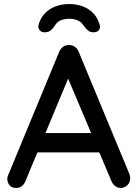

<svg xmlns="http://www.w3.org/2000/svg" viewBox="-20 -927 682 951"><path d="M331 -570 106 -30Q100 -14 88 -5Q76 4 61 4Q39 4 28 -8.5Q17 -21 16 -40Q16 -47 19 -56L273 -670Q280 -687 293.5 -696Q307 -705 323 -704Q338 -704 351 -695Q364 -686 370 -670L621 -65Q625 -55 625 -45Q625 -23 610.5 -9.5Q596 4 578 4Q563 4 550.5 -5.5Q538 -15 532 -30L305 -567ZM146 -172 191 -268H474L491 -172ZM323 -907Q360 -907 390 -895.5Q420 -884 441 -862.5Q462 -841 471 -812Q480 -792 471 -779.5Q462 -767 445 -767Q427 -767 416.5 -775.5Q406 -784 395 -799Q385 -816 367 -825Q349 -834 323 -834Q296 -834 278 -825Q260 -816 251 -799Q241 -784 230 -775.5Q219 -767 200 -767Q184 -767 175 -779Q166 -791 173 -811Q183 -841 204 -862.5Q225 -884 255.5 -895.5Q286 -907 323 -907Z"/></svg>

Font: Quicksand SemiBold
Style: Regular
Weight: 600
Designer: Andrew Paglinawan
Foundry: Andrew Paglinawan
Version: Version 3.004